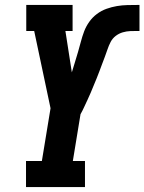

<svg xmlns="http://www.w3.org/2000/svg" viewBox="-20 -755 583 775"><path d="M85 0V-105H149L184 -318L118 -630H86V-735H273V-630H244L270 -463Q270 -463 270 -463Q270 -463 270 -463Q276 -483 282.5 -504Q289 -525 295 -545.5Q301 -566 306.5 -587Q312 -608 319.5 -628Q327 -648 340 -666.5Q353 -685 371 -698.5Q389 -712 410 -719.5Q431 -727 452 -730.5Q473 -734 494 -734.5Q515 -735 536 -735Q537 -735 539 -735Q541 -735 543 -735V-630Q542 -630 541.5 -630Q541 -630 540 -630H539Q538 -630 537.5 -630Q537 -630 536 -630Q521 -630 506 -629.5Q491 -629 475.5 -624.5Q460 -620 447 -610Q434 -600 426.5 -585.5Q419 -571 414 -556Q409 -541 403.5 -526.5Q398 -512 392.5 -497.5Q387 -483 381.5 -468Q376 -453 370 -438.5Q364 -424 358 -409.5Q352 -395 346 -380.5Q340 -366 333 -351.5Q326 -337 319.5 -322.5Q313 -308 305 -294L274 -105H323V0Z"/></svg>

Font: Iosevka Slab Extrabold
Style: Italic
Weight: 800
Italic angle: -9°
Monospace: yes
Designer: Belleve Invis
Foundry: Belleve Invis
Version: Version 11.1.0; ttfautohint (v1.8.3)